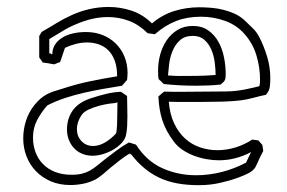

<svg xmlns="http://www.w3.org/2000/svg" viewBox="-20 -506 832 557"><path d="M313 -207Q309.1 -207 295.9 -205.1Q282.7 -203.1 267.1 -199Q251.5 -194.8 236.8 -188Q222.2 -181.2 215.8 -170.9Q203.1 -151.4 203.1 -131.3Q203.1 -110.8 216.3 -96.7Q229.5 -82.5 250.5 -82.5Q267.6 -82.5 285.2 -93Q302.7 -103.5 316.9 -119.1Q318.8 -127.4 319.6 -143.6Q320.3 -159.7 320.3 -176.8Q320.3 -195.3 320.6 -201.4Q320.8 -207.5 320.8 -209ZM348.6 -227.5Q348.6 -217.8 349.1 -201.9Q349.6 -186 349.6 -168.9Q349.6 -154.3 348.9 -140.1Q348.1 -126 345.7 -114.7Q343.3 -102.5 333.3 -91.6Q323.2 -80.6 309.3 -72.3Q295.4 -64 279.3 -59.1Q263.2 -54.2 249 -54.2Q231.4 -54.2 217.5 -60.3Q203.6 -66.4 194.1 -76.9Q184.6 -87.4 179.4 -101.1Q174.3 -114.7 174.3 -129.9Q174.3 -163.1 191.9 -186.8Q209.5 -210.4 246.1 -221.7Q266.6 -228.5 287.8 -233.6Q309.1 -238.8 331.1 -239.7ZM468.8 -287.1Q486.3 -285.6 500 -285.6Q521.5 -285.6 550 -285.9Q578.6 -286.1 605.5 -288.6Q605.5 -304.7 603 -324.5Q600.6 -344.2 593.3 -361.6Q585.9 -378.9 573 -390.4Q560.1 -401.9 539.6 -401.9Q515.6 -401.9 501.7 -388.9Q487.8 -376 480.5 -357.9Q473.1 -339.8 470.7 -320.1Q468.3 -300.3 467.3 -287.1ZM439.9 -277.3V-280.3Q440.9 -277.8 441.4 -275.4Q441.9 -272.9 442.9 -270.5Q439.5 -276.9 439 -284.7Q438.5 -292.5 438.5 -300.3Q438.5 -324.7 444.8 -347.9Q451.2 -371.1 463.9 -389.6Q476.6 -408.2 495.4 -419.4Q514.2 -430.7 539.1 -430.7Q565.9 -430.7 584.2 -417.7Q602.5 -404.8 613.8 -384.5Q625 -364.3 629.9 -339.4Q634.8 -314.5 634.8 -291Q634.8 -284.7 634.3 -280.8Q633.8 -276.9 632.3 -273.7Q630.9 -270.5 627.9 -267.6Q625 -264.6 620.1 -260.7Q602.5 -258.8 584.7 -258.1Q566.9 -257.3 548.8 -257.3Q525.4 -257.3 502 -258.5Q478.5 -259.8 455.1 -262.2ZM356.4 -60.5Q347.7 -55.7 341.1 -51Q334.5 -46.4 328.4 -41.7Q322.3 -37.1 315.9 -31.7Q309.6 -26.4 301.8 -20.5Q297.4 -17.1 292 -12.2Q286.6 -7.3 280.8 -2.4Q274.9 2.4 269 6.8Q263.2 11.2 257.8 14.2Q241.2 22.9 221.9 26.9Q202.6 30.8 184.6 30.8Q152.3 30.8 127 19.8Q101.6 8.8 83.7 -10Q65.9 -28.8 56.6 -53.2Q47.4 -77.6 47.4 -104.5Q47.4 -130.4 55.2 -155Q63 -179.7 78.6 -199.7Q88.4 -211.9 97.2 -219.5Q106 -227.1 115.5 -232.2Q125 -237.3 136.2 -241Q147.5 -244.6 162.1 -249Q200.2 -261.7 240.2 -270Q280.3 -278.3 319.8 -284.7Q319.8 -311 313 -329.6Q306.2 -348.1 294.4 -359.9Q282.7 -371.6 266.8 -377.2Q251 -382.8 232.9 -382.8Q215.8 -382.8 199.2 -378.4Q182.6 -374 168.5 -367.2Q164.6 -356.9 161.4 -346.4Q158.2 -335.9 154.3 -326.2Q149.9 -324.2 145.8 -322.8Q141.6 -321.3 137.2 -319.3Q128.9 -320.8 120.6 -322.3Q112.3 -323.7 104 -324.7L93.8 -339.4V-401.4Q95.7 -404.3 97.4 -407.5Q99.1 -410.6 101.1 -413.6Q122.6 -425.8 144 -439Q165.5 -452.1 188.5 -462.4Q212.9 -473.6 240 -479.7Q267.1 -485.8 294.9 -485.8Q330.1 -485.8 362.8 -474.6Q395.5 -463.4 420.9 -438Q450.7 -463.4 485.8 -474.1Q521 -484.9 558.1 -484.9Q574.7 -484.9 592.8 -483.4Q610.8 -481.9 628.4 -477.5Q646 -473.1 662.1 -465.6Q678.2 -458 691.4 -445.3Q702.6 -434.6 713.6 -423.8Q724.6 -413.1 731.9 -398.9Q746.1 -371.6 755.1 -341.1Q764.2 -310.5 764.2 -279.3Q764.2 -266.1 762.7 -254.2Q761.2 -242.2 751.5 -231Q732.9 -227.1 714.8 -222.2Q696.8 -217.3 678.2 -214.8Q652.8 -211.9 626.5 -211.2Q600.1 -210.4 573.7 -210.4Q547.4 -210.4 521.7 -210.2Q496.1 -210 469.7 -210.9Q472.7 -174.3 485.4 -147.7Q498 -121.1 517.3 -103.8Q536.6 -86.4 560.8 -78.4Q585 -70.3 610.4 -70.3Q636.7 -70.3 662.6 -78.1Q688.5 -85.9 711.9 -101.1Q716.3 -100.1 720.7 -99.9Q725.1 -99.6 729.5 -98.6L741.2 -85.4Q742.2 -81.1 742.4 -76.7Q742.7 -72.3 743.7 -67.9Q740.7 -63 737.1 -55.4Q733.4 -47.9 730 -40.3Q726.6 -32.7 723.4 -25.9Q720.2 -19 717.3 -16.1Q711.4 -8.8 699.2 -2.7Q687 3.4 673.1 8.5Q659.2 13.7 645.5 17.6Q631.8 21.5 623 23.4Q607.4 27.3 590.8 29.3Q574.2 31.2 557.1 31.2Q522.9 31.2 494.9 26.1Q466.8 21 443.1 10Q419.4 -1 399.4 -17.6Q379.4 -34.2 361.8 -56.6ZM374.5 -86.4Q404.8 -39.1 450.4 -18.3Q496.1 2.4 548.8 2.4Q586.9 2.4 624.3 -7.3Q661.6 -17.1 693.8 -34.2Q697.8 -42 701.2 -49.8Q704.6 -57.6 708.5 -64.9Q663.6 -41 614.7 -41Q598.1 -41 579.6 -44.2Q561 -47.4 543.5 -54Q525.9 -60.5 510.3 -70.8Q494.6 -81.1 483.9 -95.7Q472.2 -111.3 464.1 -126.5Q456.1 -141.6 450.9 -157.5Q445.8 -173.3 443.1 -190.2Q440.4 -207 439.5 -226.1Q443.4 -230 447.5 -233.2Q451.7 -236.3 456.1 -240.2Q470.2 -239.7 483.9 -239.7Q497.6 -239.7 511.7 -239.7Q542.5 -239.7 572.3 -240.2Q602.1 -240.7 632.8 -240.7Q648.9 -240.7 664.1 -242.4Q679.2 -244.1 692.4 -246.8Q705.6 -249.5 716.1 -252Q726.6 -254.4 732.4 -255.9Q733.9 -261.7 734.1 -264.2Q734.4 -266.6 734.4 -274.9Q734.4 -310.1 724.1 -344.7Q713.9 -379.4 689.9 -406.7Q667 -433.1 633.3 -445.3Q599.6 -457.5 563 -457.5Q522.9 -457.5 491 -445.1Q459 -432.6 429.2 -406.7Q423.8 -407.7 418.7 -408.2Q413.6 -408.7 408.2 -409.7Q383.3 -434.6 354 -445.6Q324.7 -456.5 293.5 -456.5Q270 -456.5 247.1 -451.2Q224.1 -445.8 201.2 -436Q180.7 -427.7 160.9 -415.5Q141.1 -403.3 123 -392.6V-351.6Q126.5 -351.1 127 -350.8Q127.4 -350.6 127.4 -350.1Q127.4 -349.6 127.9 -349.4Q128.4 -349.1 131.8 -348.6Q131.8 -364.3 139.4 -376.2Q147 -388.2 160.2 -396.5Q173.3 -404.8 191.2 -408.9Q209 -413.1 229.5 -413.1Q255.9 -413.1 277.8 -404.3Q299.8 -395.5 315.9 -379.6Q332 -363.8 341.1 -341.8Q350.1 -319.8 350.1 -293.5Q350.1 -287.1 349.4 -281.2Q348.6 -275.4 348.1 -270V-273.9Q344.2 -269.5 341.1 -265.4Q337.9 -261.2 334 -257.3Q306.6 -252.9 278.8 -248Q251 -243.2 223.4 -236.8Q195.8 -230.5 168.9 -221.7Q142.1 -212.9 117.2 -200.2Q99.6 -180.2 87.6 -157.5Q75.7 -134.8 75.7 -106.9Q75.7 -84.5 83 -64.7Q90.3 -44.9 104.5 -30.3Q118.7 -15.6 139.6 -7.3Q160.6 1 187.5 1Q205.6 1 218 -2.2Q230.5 -5.4 241 -11.2Q251.5 -17.1 261.7 -25.6Q272 -34.2 285.2 -44.4Q301.8 -57.1 318.6 -69.8Q335.4 -82.5 354 -92.8Z"/></svg>

Font: XB Kayhan Pook
Style: Regular
Weight: 700
Designer: Behnam
Foundry: Irmug
Version: Version 7.300 2009